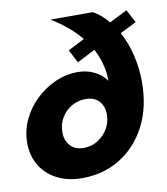

<svg xmlns="http://www.w3.org/2000/svg" viewBox="-83 -799 763 879"><g transform="rotate(-10 298.5 -360.0)"><path d="M574 -377Q574 -260 529 -173Q484 -86 406 -38Q328 10 229 10Q162 10 112 -16Q62 -42 35 -87.5Q8 -133 8 -191Q8 -248 31.5 -298.5Q55 -349 95.5 -388Q136 -427 186.5 -449.5Q237 -472 292 -472Q334 -472 369 -454.5Q404 -437 424 -408Q423 -443 417 -472Q407 -518 385 -559L301 -516L269 -577L346 -616Q297 -677 211 -730H408Q447 -708 478 -670L561 -712L593 -651L517 -613Q545 -562 559.5 -500.5Q574 -439 574 -377ZM175 -212Q175 -174 197.5 -149.5Q220 -125 259 -125Q295 -125 324.5 -143Q354 -161 372 -191.5Q390 -222 390 -258Q390 -296 368 -320Q346 -344 306 -344Q270 -344 240 -326.5Q210 -309 192.5 -279Q175 -249 175 -212Z"/></g></svg>

Font: Raleway ExtraBold
Style: Italic
Weight: 800
Italic angle: -12°
Designer: Matt McInerney, Pablo Impallari, Rodrigo Fuenzalida
Foundry: Matt McInerney, Pablo Impallari, Rodrigo Fuenzalida
Version: Version 4.026